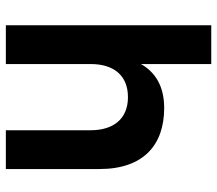

<svg xmlns="http://www.w3.org/2000/svg" viewBox="-64 -696 760 673"><g transform="rotate(90 316.5 -360.0)"><path d="M437 0H573V-328C573 -483.5 487.5 -555 359 -555C280 -555 232 -521.5 205 -473.5V-720H69V0H205V-297.5C205 -376.5 243.5 -428 321 -428C398.5 -428 437 -375.5 437 -297.5Z"/></g></svg>

Font: Vela Sans ExtBd
Style: Regular
Weight: 800
Designer: Principal design: Mikhail Sharanda - project Manrope.
Design modification: Ravid Balaliev
Foundry: Mikhail Sharanda
Version: Version 1.001